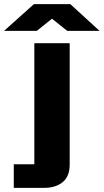

<svg xmlns="http://www.w3.org/2000/svg" viewBox="-118 -747 504 934"><path d="M-51 167V52H49V-537H221V53Q221 111 187 139Q153 167 95 167ZM-98 -597 47 -727H224L366 -597H209L135 -656L61 -597Z"/></svg>

Font: Hubot Sans SemiExpanded
Style: Bold
Weight: 700
Width: 6
Designer: Deni Anggara
Foundry: GitHub, Inc., Subsidiary of Microsoft Corporation
Version: Version 2.000